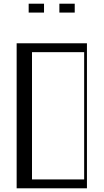

<svg xmlns="http://www.w3.org/2000/svg" viewBox="-20 -1018 560 1038"><path d="M70 -784H450V0H70ZM435 -48V-736H153V-48ZM135 -998H218V-950H135ZM301 -998H384V-950H301Z"/></svg>

Font: Facade Sud
Style: Regular
Weight: 100
Designer: Éléonore Fines
Foundry: Velvetyne Type Foundry
Version: Version 1.001;Glyphs 3.2 (3202)